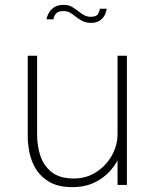

<svg xmlns="http://www.w3.org/2000/svg" viewBox="-20 -760 630 789"><path d="M278 9Q220 9 184 -11.8Q148 -32.5 128.2 -64.5Q108.5 -96.5 101.2 -132.2Q94 -168 94 -198.5Q94 -217.5 94 -238.2Q94 -259 94 -279V-531H132.5V-281Q132.5 -261.5 132.5 -242.2Q132.5 -223 132.5 -205.5Q132.5 -160 146.2 -119Q160 -78 193 -52.2Q226 -26.5 283 -26.5Q335 -26.5 375.8 -53Q416.5 -79.5 439.8 -121.2Q463 -163 463 -209L489 -198.5Q489 -163 475 -126.5Q461 -90 434 -59.2Q407 -28.5 367.8 -9.8Q328.5 9 278 9ZM463 0V-531H501.5V0ZM418.5 -724Q417.5 -714.5 411.8 -701Q406 -687.5 392 -676.8Q378 -666 353 -666Q332.5 -666 317 -674.5Q301.5 -683 289 -693Q279 -701.5 267.8 -708Q256.5 -714.5 240.5 -714.5Q217.5 -714.5 209 -703Q200.5 -691.5 199.5 -680.5H171.5Q172.5 -691.5 179.8 -705.5Q187 -719.5 202.2 -729.8Q217.5 -740 241 -740Q262 -740 275.8 -731.8Q289.5 -723.5 301.5 -714Q313.5 -704.5 325.5 -697.8Q337.5 -691 352.5 -691Q376.5 -691 383 -702.8Q389.5 -714.5 390.5 -724Z"/></svg>

Font: Epilogue ExtraLight
Style: Regular
Weight: 250
Designer: Tyler Finck
Foundry: Etcetera Type Co
Version: Version 2.112